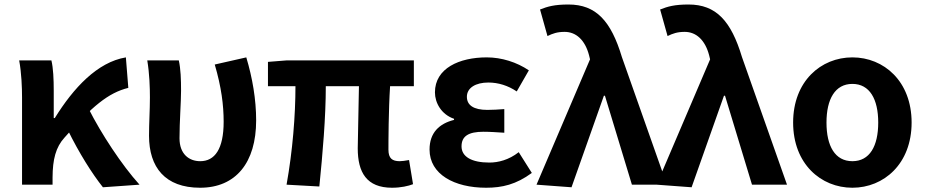

<svg xmlns="http://www.w3.org/2000/svg" viewBox="-20 -832 4170 865"><path d="M79.3 0H216.8V-32.6C217.2 -113.9 231.2 -169 270.7 -212.2C393.5 -352 468.1 -414.2 558.1 -436.1L547.1 -573.5C418.7 -552.1 311 -435.9 226.9 -300.2H222.1V-423C222.1 -474.8 219.9 -525.6 211.6 -559.8H66.4C76.9 -503.2 79.3 -437.2 79.3 -392.9ZM443.7 11.7 608.6 0C528.7 -88 435 -231.3 379.1 -342.4L284.4 -248.3C336.7 -141.6 395.1 -49.4 443.7 11.7Z M881.5 13.8C1042.4 13.8 1134 -99.2 1134 -289.7C1134 -384.5 1117.2 -481.2 1089.6 -573.5L947.5 -541.3C977.3 -439.6 987.6 -358.6 987.6 -283.6C987.6 -160.1 947.4 -105.8 882 -105.8C831 -105.8 788.7 -138.6 788.7 -209C788.7 -281.7 795.7 -373.1 795.7 -423C795.7 -474.8 794.1 -521 785.6 -559.8H643.5C653.6 -499 655.4 -437.2 655.4 -392.9C655.4 -335.1 651.4 -278.2 651.4 -220.4C651.4 -78.6 723.6 13.8 881.5 13.8Z M1746.2 13.8C1786.4 13.8 1820.1 5.9 1840.8 -2.2L1822.9 -111C1805.3 -107.8 1790.8 -105.8 1781 -105.8C1747.5 -105.8 1730 -118.1 1730 -157.7C1730 -191.2 1730.4 -337 1737.4 -443.6H1844.5V-559.8H1270.1L1187.2 -553.2V-443.6H1311.1C1311.1 -312.1 1298.4 -152.4 1271 0L1418.7 8.2C1433.7 -141.1 1447.8 -302.8 1447.8 -443.6H1597.1C1595.9 -341.7 1591.7 -204.5 1591.7 -163.7C1591.7 -55.3 1631.7 13.8 1746.2 13.8Z M2169.9 13.8C2242.6 13.8 2305.1 -0.8 2376 -52.9L2317 -146.4C2272 -111.1 2224.1 -99.6 2184.8 -99.6C2104.2 -99.6 2059.3 -126.3 2059.3 -172.6C2059.3 -218.6 2090.7 -238.4 2158.1 -238.4C2187.7 -238.4 2219.4 -236 2252 -234V-340.5C2225.8 -338.5 2198.7 -336.9 2175.6 -336.9C2113.5 -336.9 2083.4 -358.2 2083.4 -396C2083.4 -436.6 2123.4 -460.2 2180.1 -460.2C2225 -460.2 2269 -446.4 2308 -420L2362.6 -515.1C2308 -551.9 2239.9 -573.5 2172.8 -573.5C2049.4 -573.5 1939.5 -524.4 1939.5 -415.9C1939.5 -368.7 1968.2 -316.5 2025.5 -296.8V-291.8C1959.7 -275.3 1915.2 -234.8 1915.2 -158.2C1915.2 -46.3 2027.3 13.8 2169.9 13.8Z M2554.8 11.7 2700.6 -400.6H2705.4L2826.9 0H2984.6L2781.8 -574.8C2732.8 -737.6 2665.5 -811.7 2541 -811.7C2478.3 -811.7 2447.4 -802.9 2413 -789.2L2446.5 -669.6C2470.1 -681 2490.1 -688.4 2523.9 -688.4C2575.1 -688.4 2615.9 -652 2633.9 -582.6L2638.2 -564.7L2397.1 0Z M3095.8 11.7 3241.6 -400.6H3246.4L3367.9 0H3525.6L3322.8 -574.8C3273.8 -737.6 3206.5 -811.7 3082 -811.7C3019.3 -811.7 2988.4 -802.9 2954 -789.2L2987.5 -669.6C3011.1 -681 3031.1 -688.4 3064.9 -688.4C3116.1 -688.4 3156.9 -652 3174.9 -582.6L3179.2 -564.7L2938.1 0Z M3820.2 13.8C3961.9 13.8 4087 -93.8 4087 -279.9C4087 -466 3961.9 -573.5 3820.2 -573.5C3678.3 -573.5 3553.2 -466 3553.2 -279.9C3553.2 -93.8 3678.3 13.8 3820.2 13.8ZM3820.2 -105.8C3742.2 -105.8 3703.5 -173.5 3703.5 -279.9C3703.5 -385.4 3742.2 -454 3820.2 -454C3898 -454 3936.6 -385.4 3936.6 -279.9C3936.6 -173.5 3898 -105.8 3820.2 -105.8Z"/></svg>

Font: Source Han Sans JP VF
Style: Regular
Weight: 250
Designer: Ryoko NISHIZUKA 西塚涼子 (kana, bopomofo & ideographs); Paul D. Hunt (Latin, Greek & Cyrillic); Sandoll Communications 산돌커뮤니
Foundry: Adobe
Version: Version 2.004;hotconv 1.0.118;makeotfexe 2.5.65603